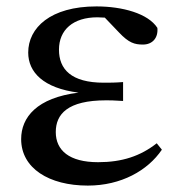

<svg xmlns="http://www.w3.org/2000/svg" viewBox="-20 -563 559 599"><path d="M254 16C358 16 441 -31 485 -96L469 -116C418 -76 361 -57 286 -57C196 -57 154 -94 154 -151C154 -207 191 -250 311 -250C323 -250 334 -250 364 -248V-307C339 -305 322 -305 304 -305C202 -305 164 -347 164 -408C164 -470 208 -509 284 -509L307 -508L351 -462C382 -429 400 -424 426 -424C455 -424 474 -444 471 -476C442 -521 362 -543 281 -543C137 -543 68 -476 68 -399C68 -338 115 -288 225 -274C95 -258 46 -197 46 -129C46 -38 133 16 254 16Z"/></svg>

Font: Noto Serif CJK HK SemiBold
Style: Regular
Weight: 600
Designer: Ryoko NISHIZUKA 西塚涼子 (kana & ideographs); Frank Grießhammer (Latin, Greek & Cyrillic); Wenlong ZHANG 张文龙 (bopomofo); San
Foundry: Adobe
Version: Version 2.001;hotconv 1.1.0;makeotfexe 2.6.0